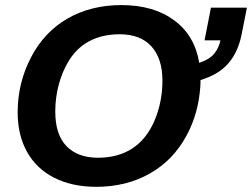

<svg xmlns="http://www.w3.org/2000/svg" viewBox="-20 -718 982 748"><path d="M453.1 -698.2Q577.6 -698.2 658 -639.4Q738.3 -580.6 756.3 -473.1Q796.4 -486.8 814.5 -508.8Q832.5 -530.8 838.9 -561H776.9L801.8 -688H941.9L921.4 -584.5Q907.7 -515.1 869.6 -471.2Q831.5 -427.2 761.2 -406.2Q761.2 -399.9 761 -393.1Q760.7 -386.2 760.3 -379.4Q752.9 -274.9 707 -190.4Q655.3 -93.8 563.7 -42Q472.2 9.8 355 9.8Q261.2 9.8 191.4 -25.4Q122.1 -60.5 85.4 -126.2Q48.8 -191.9 48.8 -279.8Q48.8 -395 100.6 -494.1Q151.9 -593.3 243.2 -645.8Q334.5 -698.2 453.1 -698.2ZM446.3 -584.5Q367.2 -584.5 311.5 -547.9Q274.4 -523.4 248.5 -481.7Q222.7 -439.9 209 -388.7Q195.3 -337.4 195.3 -283.7Q195.3 -193.4 239.3 -148.4Q283.2 -103.5 361.8 -103.5Q440.4 -103.5 496.1 -140.1Q551.8 -176.8 582.3 -249Q612.8 -321.3 612.8 -403.8Q612.8 -489.7 570.1 -537.1Q527.3 -584.5 446.3 -584.5Z"/></svg>

Font: Arimo
Style: Bold Italic
Weight: 700
Italic angle: -12°
Designer: Steve Matteson
Foundry: Monotype Imaging Inc.
Version: Version 1.33